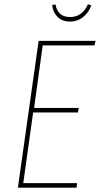

<svg xmlns="http://www.w3.org/2000/svg" viewBox="-20 -871 464 891"><path d="M304.2 -771Q267.6 -771 246.1 -793.5Q224.6 -815.9 222.2 -848.1L237.8 -850.1Q241.7 -823.2 258.5 -807.6Q275.4 -792 305.2 -792Q361.8 -792 388.2 -851.1L403.8 -846.2Q392.6 -814 366.5 -792.5Q340.3 -771 304.2 -771ZM423.8 -681.2 418 -660.2H178.2L138.2 -370.1H345.2L341.8 -349.1H133.8L87.9 -21H337.9L335 0H63L159.2 -681.2Z"/></svg>

Font: Fira Sans Compressed Thin
Style: Italic
Weight: 100
Width: 3
Italic angle: -8°
Designer: Carrois Corporate & Edenspiekermann AG
Foundry: Carrois Corporate GbR & Edenspiekermann AG
Version: Version 4.203;PS 004.203;hotconv 1.0.88;makeotf.lib2.5.64775